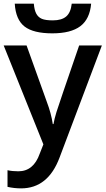

<svg xmlns="http://www.w3.org/2000/svg" viewBox="-20 -788 576 1048"><path d="M0 0ZM0 -540H125L234.9 -233.9Q259.8 -168.5 268.1 -110.8H272Q276.4 -137.7 288.1 -176Q299.8 -214.4 412.1 -540H536.1L305.2 71.8Q242.2 240.2 95.2 240.2Q57.1 240.2 21 231.9V141.1Q46.9 147 80.1 147Q163.1 147 196.8 50.8L216.8 0ZM265.6 -606Q162.1 -606 114 -643.3Q65.9 -680.7 60.5 -768.1H164.6Q167.5 -732.9 178 -713.4Q188.5 -693.8 208.3 -685.3Q228 -676.8 268.6 -676.8Q316.4 -676.8 341.3 -698Q366.2 -719.2 371.6 -768.1H477.5Q470.2 -684.1 418.5 -645Q366.7 -606 265.6 -606Z"/></svg>

Font: Open Sans Semibold
Style: Regular
Weight: 600
Foundry: Ascender Corporation
Version: Version 1.10; ttfautohint (v1.5.65-e2d9)